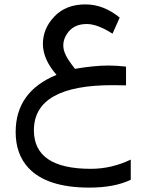

<svg xmlns="http://www.w3.org/2000/svg" viewBox="-20 -540 668 874"><path d="M51.3 61C51.3 128.1 70.6 182.5 109.4 224.1C165 284 257.5 314 386.7 314C462.9 314 525.7 302.1 575.2 278.3V186.5C516.6 214.5 456.1 228.5 393.6 228.5C220.7 228.5 134.3 170.1 134.3 53.2C134.3 -84.5 254.7 -153 495.6 -152.3C514.5 -152.3 533.9 -152 553.7 -151.4V-236.8C524.7 -240.1 497.9 -241.7 473.1 -241.7C426.9 -241.4 376.3 -236.3 321.3 -226.6C300.8 -252.9 286.9 -273.4 279.8 -288.1C272 -303.7 268.1 -318.8 268.1 -333.5C268.1 -350.4 272.9 -366.7 282.7 -382.3C302.2 -414.6 332.8 -430.7 374.5 -430.7C407.4 -430.7 446.6 -416 492.2 -386.7L524.9 -460C475.7 -500 423.8 -520 369.1 -520C309.6 -520 262.4 -501.6 227.5 -464.8C192.7 -428.4 175.3 -386.7 175.3 -339.8C175.3 -293.6 196 -246.7 237.3 -199.2C113.3 -148.4 51.3 -61.7 51.3 61Z"/></svg>

Font: Dirooz FD
Style: FD
Weight: 400
Foundry: DejaVu fonts team - Redesigned by Saber Rastikerdar
Version: Version 0.2.1